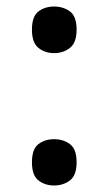

<svg xmlns="http://www.w3.org/2000/svg" viewBox="-20 -562 331 589"><path d="M146 -399Q118 -399 98 -415Q78 -431 78 -471Q78 -512 98 -527Q118 -542 146 -542Q174 -542 194.5 -527Q215 -512 215 -471Q215 -431 194.5 -415Q174 -399 146 -399ZM146 7Q118 7 98 -8.5Q78 -24 78 -64Q78 -105 98 -120Q118 -135 146 -135Q174 -135 194.5 -120Q215 -105 215 -64Q215 -24 194.5 -8.5Q174 7 146 7Z"/></svg>

Font: Noto Serif Khmer Medium
Style: Regular
Weight: 500
Version: Version 2.003